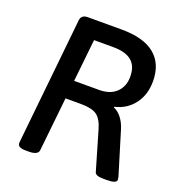

<svg xmlns="http://www.w3.org/2000/svg" viewBox="-127 -809 865 920"><g transform="rotate(20 305.0 -349.0)"><path d="M63 -27 129 -667Q130 -684 139 -692Q148 -700 165 -700H338Q450 -700 507 -653.5Q564 -607 564 -517Q564 -449 528 -401.5Q492 -354 431 -340V-336Q452 -328 470 -305.5Q488 -283 498 -251L565 -31Q567 -21 567 -17Q567 2 518 2H499Q459 2 455 -16L398 -211Q384 -261 358.5 -279.5Q333 -298 276 -298H198L169 -23Q168 -11 155.5 -4.5Q143 2 121 2H105Q80 2 70.5 -5Q61 -12 63 -27ZM331 -391Q390 -390 422 -420.5Q454 -451 454 -501Q454 -555 423 -581Q392 -607 328 -607H231L208 -391Z"/></g></svg>

Font: Asap-MediumItalic
Style: Italic
Weight: 500
Italic angle: -6°
Designer: Pablo Cosgaya
Foundry: Omnibus-Type
Version: Version 2.000; ttfautohint (v1.8)